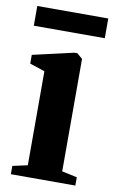

<svg xmlns="http://www.w3.org/2000/svg" viewBox="-81 -741 467 786"><g transform="rotate(10 152.0 -348.5)"><path d="M22 0V-34.5L84 -48V-439L21.5 -459.5V-496L192 -535H204L227 -515.5V-48L290 -34.5V0ZM304 -697V-615H9V-697Z"/></g></svg>

Font: Merriweather 96pt
Style: Bold
Weight: 700
Version: Version 2.100